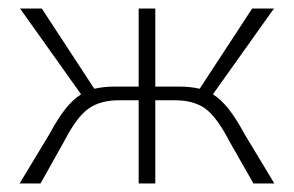

<svg xmlns="http://www.w3.org/2000/svg" viewBox="-20 -430 689 450"><path d="M623 0H574L517 -100Q488 -156 461 -175.5Q434 -195 390 -195H344V0H305V-195H259Q215 -195 187.5 -175.5Q160 -156 131 -100L75 0H26L96 -116Q116 -153 133.5 -175Q151 -197 170 -209L27 -410H78L201 -222Q223 -227 247 -227H305V-410H344V-227H402Q426 -227 448 -222L571 -410H622L479 -209Q498 -197 515.5 -175Q533 -153 553 -116Z"/></svg>

Font: Ysabeau Light
Style: Regular
Weight: 300
Designer: Christian Thalmann (Catharsis Fonts)
Version: Version 0.003